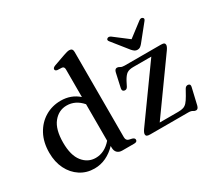

<svg xmlns="http://www.w3.org/2000/svg" viewBox="-143 -986 1369 1248"><g transform="rotate(-30 542.0 -362.0)"><path d="M41.5 -224Q41.5 -303 72.8 -360.5Q104 -418 156.8 -449.5Q209.5 -481 274.5 -481Q351.5 -481 406.5 -432.5V-639.5Q406.5 -660.5 390 -662.5L356 -664Q340 -666.5 340 -678.5Q340 -690 360 -697.5L442 -726.5Q472.5 -737.5 486.5 -737.5Q512 -737.5 512 -711V-70Q512 -45 532.5 -40L554.5 -35Q572.5 -29.5 572.5 -17Q572.5 0 549.5 0H460Q436.5 0 423 -13.2Q409.5 -26.5 409.5 -51V-63.5Q375 -27.5 334 -8Q293 11.5 246.5 11.5Q187.5 11.5 141 -18.8Q94.5 -49 68 -102Q41.5 -155 41.5 -224ZM152.5 -236Q152.5 -141 191 -92.8Q229.5 -44.5 288 -44.5Q354.5 -44.5 406.5 -104.5V-378.5Q358 -434.5 292 -434.5Q232.5 -434.5 192.5 -385.2Q152.5 -336 152.5 -236ZM1036.5 -419.5 761.5 -36H901Q924 -36 939.2 -41Q954.5 -46 966.8 -59.5Q979 -73 994.5 -100L1018 -142Q1027.5 -158.5 1043.5 -156.5Q1061.5 -154 1057 -133.5L1028 -9.5Q1022 14 1006.5 14Q996.5 14 986.2 7Q976 0 955 0H669Q652 0 645.2 -4.5Q638.5 -9 638.5 -18Q638.5 -30.5 653 -51L928.5 -434.5H793.5Q762 -434.5 745.2 -423.2Q728.5 -412 710.5 -379L693 -344.5Q684 -327.5 668 -330.5Q649.5 -334 654 -355.5L677 -459.5Q682 -484 699 -484Q709 -484 719 -477.2Q729 -470.5 749 -470.5H1021Q1038 -470.5 1044.5 -466Q1051 -461.5 1051 -452.5Q1051 -440.5 1036.5 -419.5ZM911 -539Q902 -528.5 894 -523Q886 -517.5 874 -517.5Q862.5 -517.5 854 -523Q845.5 -528.5 836 -539L742.5 -656Q729.5 -671 740.5 -679.5Q752 -688.5 768.5 -677L874 -596.5L979.5 -677Q995.5 -689 1007 -679.5Q1018 -671 1005 -656Z"/></g></svg>

Font: Fraunces 9pt S000
Style: Regular
Weight: 400
Version: Version 1.000; ttfautohint (v1.8.3)